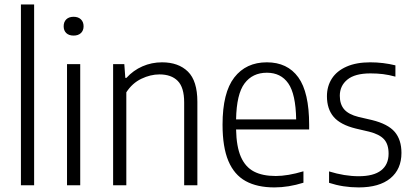

<svg xmlns="http://www.w3.org/2000/svg" viewBox="-20 -828 1847 858"><path d="M73.5 0V-808H132.5V0Z M279.5 0V-541.5H338.5V0ZM264.5 -710.5Q264.5 -730 276.2 -741.5Q288 -753 309 -753Q329.5 -753 341.5 -741.5Q353.5 -730 353.5 -710.5Q353.5 -691.5 341.5 -680.2Q329.5 -669 309 -669Q288 -669 276.2 -680.2Q264.5 -691.5 264.5 -710.5Z M485.5 -541.5H535.5L540 -480H545Q575.5 -513.5 616.5 -531.5Q657.5 -549.5 704 -549.5Q777.5 -549.5 819.8 -508Q862 -466.5 862 -373V0H803V-370.5Q803 -437.5 774.2 -466.5Q745.5 -495.5 692.5 -495.5Q652.5 -495.5 611.8 -476Q571 -456.5 544.5 -415.5V0H485.5Z M1361.5 -249.5H1035Q1036.5 -172.5 1056.5 -127Q1076.5 -81.5 1114.8 -61.5Q1153 -41.5 1212.5 -41.5Q1266 -41.5 1336 -62.5V-11.5Q1269 9.5 1206.5 9.5Q1129 9.5 1077.8 -18.8Q1026.5 -47 1000.5 -108.8Q974.5 -170.5 974.5 -271Q974.5 -414 1027 -481.8Q1079.5 -549.5 1172.5 -549.5Q1264.5 -549.5 1313 -482.5Q1361.5 -415.5 1361.5 -270ZM1035 -294.5H1303.5Q1301.5 -408 1268.2 -455.5Q1235 -503 1172.5 -503Q1108.5 -503 1072.8 -455.2Q1037 -407.5 1035 -294.5Z M1450.5 -11V-62Q1520 -40.5 1583 -40.5Q1649.5 -40.5 1683 -66.5Q1716.5 -92.5 1716.5 -141.5Q1716.5 -183.5 1696 -205.8Q1675.5 -228 1630 -239.5L1570 -253.5Q1501 -270.5 1471 -305.8Q1441 -341 1441 -398Q1441 -442.5 1463 -476.8Q1485 -511 1528.5 -530.2Q1572 -549.5 1634.5 -549.5Q1692 -549.5 1747 -536V-485.5Q1718 -493.5 1691.5 -496.8Q1665 -500 1635.5 -500Q1566 -500 1532.2 -472.2Q1498.5 -444.5 1498.5 -400Q1498.5 -362 1518.2 -339.2Q1538 -316.5 1582 -305.5L1642.5 -291.5Q1713.5 -274 1743.8 -238.8Q1774 -203.5 1774 -144.5Q1774 -72 1724.5 -31.2Q1675 9.5 1583 9.5Q1513 9.5 1450.5 -11Z"/></svg>

Font: Encode Sans Semi Condensed Light
Style: Regular
Weight: 300
Width: 4
Designer: Multiple Designers
Foundry: Impallari Type
Version: Version 2.000